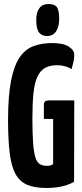

<svg xmlns="http://www.w3.org/2000/svg" viewBox="-20 -924 409 954"><path d="M210 10Q153 10 116 -5.5Q79 -21 58 -58Q37 -95 28.5 -161Q20 -227 20 -327Q20 -448 35 -523.5Q50 -599 78 -639.5Q106 -680 147 -695Q188 -710 240 -710Q294 -710 321.5 -692.5Q349 -675 349 -652Q349 -633 344.5 -614Q340 -595 335 -580Q324 -589 304 -594.5Q284 -600 264 -600Q226 -600 202 -585.5Q178 -571 164.5 -540Q151 -509 146 -458.5Q141 -408 141 -336Q141 -260 144.5 -213Q148 -166 156 -141.5Q164 -117 178 -108.5Q192 -100 212 -100Q222 -100 228.5 -101.5Q235 -103 238.5 -105Q242 -107 244 -109V-333H198V-405Q198 -425 222 -425H349L348 -21Q332 -11 310.5 -4Q289 3 264 6.5Q239 10 210 10ZM214 -745Q189 -745 174.5 -762Q160 -779 160 -826Q160 -861 175 -882.5Q190 -904 221 -904Q252 -904 263 -888Q274 -872 274 -831Q274 -791 258.5 -768Q243 -745 214 -745Z"/></svg>

Font: Yanone Kaffeesatz
Style: Bold
Weight: 700
Designer: Yanone (Cyrillic: Daniel Pouzeot, Huerta Tipografica, and Cyreal)
Foundry: Yanone
Version: Version 2.003